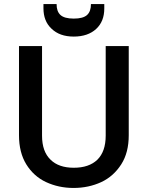

<svg xmlns="http://www.w3.org/2000/svg" viewBox="-20 -923 730 950"><path d="M74 -695C74 -695 74 -254 74 -254C74 -254 74 -254 74 -254C74 -197 86 -149 110 -110C134 -71 167 -41 208 -22C249 -3 294 7 344 7C344 7 344 7 344 7C394 7 440 -3 481 -22C522 -41 555 -71 580 -110C605 -149 617 -197 617 -254C617 -254 617 -695 617 -695C617 -695 503 -695 503 -695C503 -695 503 -252 503 -252C503 -252 503 -252 503 -252C503 -199 489 -160 462 -133C434 -106 395 -93 345 -93C345 -93 345 -93 345 -93C296 -93 257 -106 230 -133C202 -160 188 -199 188 -252C188 -252 188 -695 188 -695C188 -695 74 -695 74 -695ZM496 -881C496 -881 496 -903 496 -903C496 -903 430 -903 430 -903C430 -903 430 -903 430 -903C430 -879 424 -861 411 -849C398 -837 376 -831 345 -831C345 -831 345 -831 345 -831C314 -831 292 -837 279 -849C266 -861 260 -879 260 -903C260 -903 195 -903 195 -903C195 -903 195 -882 195 -882C195 -882 195 -882 195 -882C195 -840 208 -806 235 -781C262 -755 298 -742 345 -742C345 -742 345 -742 345 -742C392 -742 429 -755 456 -780C483 -805 496 -839 496 -881Z"/></svg>

Font: Girnar Poppins
Style: Medium
Weight: 500
Designer: Ninad Kale (Devanagari), Jonny Pinhorn (Latin)
Foundry: Indian Type Foundry
Version: ""